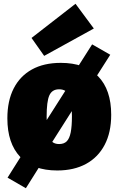

<svg xmlns="http://www.w3.org/2000/svg" viewBox="-20 -888 625 1017"><path d="M468 -653 564 -598 471 -452 440 -425 221 -80 212 -42 117 109 20 53 117 -101 149 -129 373 -481 379 -513ZM302 -555Q430 -555 499.5 -484Q569 -413 569 -280Q569 -187 534.5 -121Q500 -55 436 -20Q372 15 283 15Q155 15 87 -57Q19 -129 19 -261Q19 -354 52.5 -419.5Q86 -485 149 -520Q212 -555 302 -555ZM293 -415Q256 -415 241.5 -383Q227 -351 227 -270Q227 -189 241.5 -157Q256 -125 293 -125Q319 -125 333.5 -139.5Q348 -154 354.5 -186.5Q361 -219 361 -272Q361 -352 346 -383.5Q331 -415 293 -415ZM214 -592 147 -687 380 -868 477 -737Z"/></svg>

Font: Bitter Thin Black
Style: Regular
Weight: 900
Version: Version 3.020